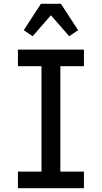

<svg xmlns="http://www.w3.org/2000/svg" viewBox="-20 -998 540 1018"><path d="M75 0V-88H200V-647H75V-735H425V-647H300V-88H425V0ZM347 -806 250 -917 153 -806 106 -838 197 -978H303L394 -838Z"/></svg>

Font: Iosevka Term Semibold
Style: Regular
Weight: 600
Monospace: yes
Designer: Belleve Invis
Foundry: Belleve Invis
Version: Version 31.4.0